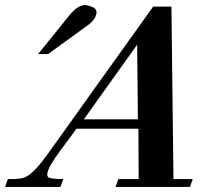

<svg xmlns="http://www.w3.org/2000/svg" viewBox="-93 -736 828 756"><path d="M274 -707Q288 -700 287 -685Q284 -661 256 -639L96 -523H57L183 -679Q214 -716 242 -716Q253 -716 274 -707ZM666 -31 655 0H362L373 -31H453L452 -229H208L141 -138Q97 -79 93 -52Q93 -44 95 -41Q98 -31 156 -31L145 0H-73L-62 -31Q-8 -29 13 -42Q45 -59 101 -138L510 -710H582L590 -31ZM450 -266 447 -560 237 -266Z"/></svg>

Font: DG Didot
Style: Bold Italic
Weight: 700
Designer: David Gatwood, Takis Katsoulidis, and George D. Matthiopoulos
Foundry: David Gatwood
Version: Version 1.0